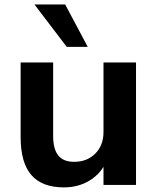

<svg xmlns="http://www.w3.org/2000/svg" viewBox="-20 -814 682 845"><path d="M578.6 0H435.5V-102.3H447.8Q423.1 -49.1 373.9 -19.2Q324.7 10.7 261 10.7Q164.8 10.7 117.8 -43.8Q70.8 -98.4 70.8 -210.4V-539.1H213.9V-216.6Q213.9 -157.7 236.5 -129.8Q259 -101.8 306.2 -101.8Q363.5 -101.8 399.5 -138.2Q435.5 -174.6 435.5 -233.2V-539.1H578.6ZM131.6 -794.4H266.8L366.2 -607.7H273.7Z"/></svg>

Font: Min Sans VF VF
Style: Regular
Weight: 400
Designer: Jinseong-Kim, NotoSansCJK, Nunito
Foundry: Jinseong-Kim
Version: Version 1.420;Glyphs 3.1.2 (3151)